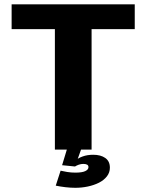

<svg xmlns="http://www.w3.org/2000/svg" viewBox="-20 -695 682 892"><path d="M235 0H405.5V-559.5H606V-675H34V-559.5H235ZM330 177.5Q359.5 177.5 388 171.5Q416.5 165.5 439.8 153.8Q463 142 476.8 124.2Q490.5 106.5 490.5 84Q490.5 54 469.2 39Q448 24 413 24Q386 24 364.2 31.8Q342.5 39.5 331.5 50.5L328.5 78.5Q335 74 345.8 70.2Q356.5 66.5 367 66.5Q378.5 66.5 384.8 70Q391 73.5 391 81.5Q391 93 376 100Q361 107 330.5 107Q310.5 107 292.2 104Q274 101 261.5 98L239 167.5Q261 172 284.8 174.8Q308.5 177.5 330 177.5ZM328.5 78.5 356.5 0H290.5L268.5 72.5Z"/></svg>

Font: Anybody UltraCondensed Thin
Style: Bold
Weight: 700
Version: Version 1.111